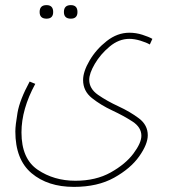

<svg xmlns="http://www.w3.org/2000/svg" viewBox="-20 -501 667 751"><path d="M188 -454Q188 -481 162 -481Q135 -481 135 -454Q135 -428 162 -428Q188 -428 188 -454ZM283 -454Q283 -481 257 -481Q230 -481 230 -454Q230 -428 257 -428Q283 -428 283 -454ZM269 230Q362 230 426.5 194Q491 158 524.5 110.5Q558 63 558 28Q558 -12 523.5 -38Q489 -64 443.5 -85Q398 -106 363.5 -130Q329 -154 329 -189Q329 -214 351 -251.5Q373 -289 409 -319Q445 -349 486 -349Q506 -349 529 -342Q552 -335 566 -327L576 -349Q562 -357 537 -365Q512 -373 486 -373Q439 -373 397.5 -340.5Q356 -308 330.5 -264.5Q305 -221 305 -188Q305 -145 339.5 -117.5Q374 -90 419 -69Q464 -48 498.5 -25.5Q533 -3 533 30Q533 58 502 99.5Q471 141 413 173.5Q355 206 275 206Q191 206 127.5 163Q64 120 64 17Q64 -74 118 -173L96 -182Q57 -110 48.5 -60Q40 -10 40 13Q40 123 103.5 176.5Q167 230 269 230Z"/></svg>

Font: Noto Sans Arabic Condensed Thin
Style: Regular
Weight: 250
Width: 3
Designer: Nadine Chahine
Foundry: Monotype Imaging Inc.
Version: 1.001